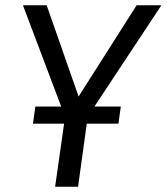

<svg xmlns="http://www.w3.org/2000/svg" viewBox="-20 -708 632 728"><path d="M338 -304H438L429 -239H309L276 0H189L223 -239H105L114 -304H212L67 -688H157L278 -342L498 -688H592Z"/></svg>

Font: FiraGO Book
Style: Italic
Weight: 350
Italic angle: -8°
Designer: bBox Type GmbH
Foundry: bBox Type GmbH
Version: Version 1.001